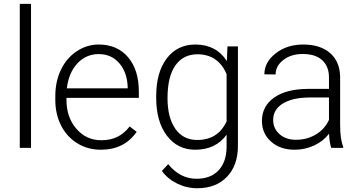

<svg xmlns="http://www.w3.org/2000/svg" viewBox="-20 -770 1871 1000"><path d="M141.6 0H83V-750H141.6Z M504.9 9.8Q437.5 9.8 383.1 -23.4Q328.6 -56.6 298.3 -116Q268.1 -175.3 268.1 -249V-270Q268.1 -346.2 297.6 -407.2Q327.1 -468.3 379.9 -503.2Q432.6 -538.1 494.1 -538.1Q590.3 -538.1 646.7 -472.4Q703.1 -406.7 703.1 -293V-260.3H326.2V-249Q326.2 -159.2 377.7 -99.4Q429.2 -39.6 507.3 -39.6Q554.2 -39.6 590.1 -56.6Q626 -73.7 655.3 -111.3L691.9 -83.5Q627.4 9.8 504.9 9.8ZM494.1 -488.3Q428.2 -488.3 383.1 -439.9Q337.9 -391.6 328.1 -310.1H645V-316.4Q642.6 -392.6 601.6 -440.4Q560.5 -488.3 494.1 -488.3Z M793.5 -269Q793.5 -393.1 848.4 -465.6Q903.3 -538.1 997.6 -538.1Q1105.5 -538.1 1161.6 -452.1L1164.6 -528.3H1219.2V-10.7Q1219.2 91.3 1162.1 150.9Q1105 210.4 1007.3 210.4Q952.1 210.4 902.1 185.8Q852.1 161.1 823.2 120.1L856 85Q918 161.1 1003.4 161.1Q1076.7 161.1 1117.7 117.9Q1158.7 74.7 1160.2 -2V-68.4Q1104 9.8 996.6 9.8Q904.8 9.8 849.1 -63.5Q793.5 -136.7 793.5 -261.2ZM852.5 -258.8Q852.5 -157.7 893.1 -99.4Q933.6 -41 1007.3 -41Q1115.2 -41 1160.2 -137.7V-383.3Q1139.6 -434.1 1101.1 -460.7Q1062.5 -487.3 1008.3 -487.3Q934.6 -487.3 893.6 -429.4Q852.5 -371.6 852.5 -258.8Z M1705.1 0Q1696.3 -24.9 1693.8 -73.7Q1663.1 -33.7 1615.5 -12Q1567.9 9.8 1514.6 9.8Q1438.5 9.8 1391.4 -32.7Q1344.2 -75.2 1344.2 -140.1Q1344.2 -217.3 1408.4 -262.2Q1472.7 -307.1 1587.4 -307.1H1693.4V-367.2Q1693.4 -423.8 1658.4 -456.3Q1623.5 -488.8 1556.6 -488.8Q1495.6 -488.8 1455.6 -457.5Q1415.5 -426.3 1415.5 -382.3L1356.9 -382.8Q1356.9 -445.8 1415.5 -491.9Q1474.1 -538.1 1559.6 -538.1Q1647.9 -538.1 1699 -493.9Q1750 -449.7 1751.5 -370.6V-120.6Q1751.5 -43.9 1767.6 -5.9V0ZM1521.5 -42Q1580.1 -42 1626.2 -70.3Q1672.4 -98.6 1693.4 -146V-262.2H1588.9Q1501.5 -261.2 1452.1 -230.2Q1402.8 -199.2 1402.8 -145Q1402.8 -100.6 1435.8 -71.3Q1468.8 -42 1521.5 -42Z"/></svg>

Font: Vazir Thin
Style: Thin
Weight: 100
Designer: Saber Rastikerdar
Foundry: Saber Rastikerdar
Version: Version 30.0.0